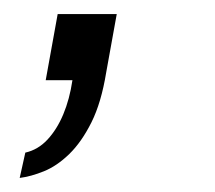

<svg xmlns="http://www.w3.org/2000/svg" viewBox="-20 -114 306 273"><path d="M8 139 16 103Q34 99 47.5 84.5Q61 70 70 48.5Q79 27 83 0H45L62 -94H146L131 -11Q124 32 110 60Q96 88 78.5 105Q61 122 42.5 129.5Q24 137 8 139Z"/></svg>

Font: Archivo SemiBold Light
Style: Italic
Weight: 300
Italic angle: -10°
Version: Version 2.001